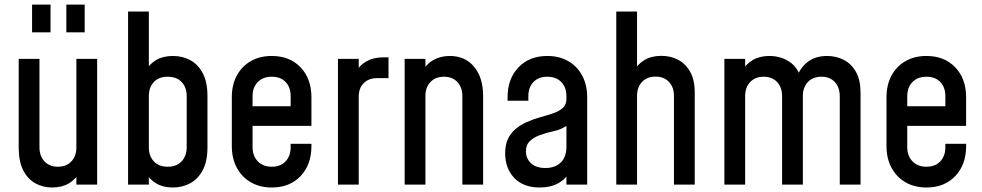

<svg xmlns="http://www.w3.org/2000/svg" viewBox="-20 -800 4254 832"><path d="M206 12.5Q166.5 12.5 133.5 -5.5Q100.5 -23.5 80.8 -61.8Q61 -100 61 -161.5V-545H151V-161.5Q151 -124 172.8 -100.8Q194.5 -77.5 230.5 -77.5Q268 -77.5 289.5 -100.8Q311 -124 311 -161.5V-545H401V0H311V-76L326.5 -56Q309 -23.5 278.5 -5.5Q248 12.5 206 12.5ZM119 -660V-780H199V-660ZM267.5 -660V-780H347V-660Z M729.5 12.5Q687 12.5 657 -5.2Q627 -23 609.5 -54.5L625 -75V0H535V-750H625V-470L609.5 -490.5Q627 -522.5 657 -540Q687 -557.5 729.5 -557.5Q770.5 -557.5 804.2 -539.5Q838 -521.5 858.5 -483Q879 -444.5 879 -383.5V-162Q879 -101 858.5 -62.5Q838 -24 804.2 -5.8Q770.5 12.5 729.5 12.5ZM706.5 -77.5Q745.5 -77.5 767.2 -101Q789 -124.5 789 -162V-383.5Q789 -421.5 767.2 -444.5Q745.5 -467.5 706.5 -467.5Q668 -467.5 646.5 -444.5Q625 -421.5 625 -383.5V-161.5Q625 -124 646.5 -100.8Q668 -77.5 706.5 -77.5Z M1157.5 12.5Q1106 12.5 1067 -10Q1028 -32.5 1006.2 -73Q984.5 -113.5 984.5 -167V-378.5Q984.5 -432 1006.2 -472.5Q1028 -513 1067 -535.2Q1106 -557.5 1157.5 -557.5Q1235.5 -557.5 1282.5 -508.2Q1329.5 -459 1329.5 -378.5V-254.5H1059.5V-339.5H1239.5V-383.5Q1239.5 -421.5 1217.8 -444.5Q1196 -467.5 1157.5 -467.5Q1119.5 -467.5 1097 -444.5Q1074.5 -421.5 1074.5 -383.5V-162Q1074.5 -124.5 1097 -101Q1119.5 -77.5 1157.5 -77.5Q1196 -77.5 1217.8 -101Q1239.5 -124.5 1239.5 -162V-177H1329.5V-167Q1329.5 -86.5 1282.5 -37Q1235.5 12.5 1157.5 12.5Z M1444.5 0V-545H1534.5V-463L1518.5 -482Q1536.5 -516.5 1567.8 -534Q1599 -551.5 1639.5 -551.5H1663.5V-461.5H1615Q1578 -461.5 1556.2 -440Q1534.5 -418.5 1534.5 -380.5V0Z M1733.5 0V-545H1823.5V-467.5L1807.5 -485.5Q1825.5 -521 1856.8 -539.2Q1888 -557.5 1929 -557.5Q1995 -557.5 2034.2 -511Q2073.5 -464.5 2073.5 -383.5V0H1983.5V-383.5Q1983.5 -421.5 1962 -444.5Q1940.5 -467.5 1904 -467.5Q1867 -467.5 1845.2 -444.5Q1823.5 -421.5 1823.5 -383.5V0Z M2319.5 12.5Q2247.5 12.5 2208.2 -29.2Q2169 -71 2169 -135.5Q2169 -174 2182.2 -200.2Q2195.5 -226.5 2216.8 -243.2Q2238 -260 2262.5 -271Q2291.5 -284 2321.8 -292.2Q2352 -300.5 2377.5 -309.2Q2403 -318 2418.8 -332.2Q2434.5 -346.5 2434.5 -371.5V-383.5Q2434.5 -421.5 2412.2 -444.5Q2390 -467.5 2351.5 -467.5Q2313.5 -467.5 2291.5 -444.5Q2269.5 -421.5 2269.5 -383.5V-363.5H2179.5V-378.5Q2179.5 -459 2226.8 -508.2Q2274 -557.5 2351.5 -557.5Q2403.5 -557.5 2442.2 -535.2Q2481 -513 2502.8 -472.5Q2524.5 -432 2524.5 -378.5V0H2434.5V-78.5L2450 -58.5Q2432.5 -24.5 2399.2 -6Q2366 12.5 2319.5 12.5ZM2343.5 -72Q2384.5 -72 2409.5 -95.2Q2434.5 -118.5 2434.5 -165V-254.5Q2410 -238 2378.8 -231.5Q2347.5 -225 2318 -214Q2291.5 -204 2275.2 -188Q2259 -172 2259 -144Q2259 -113.5 2280.8 -92.8Q2302.5 -72 2343.5 -72Z M2650.5 0V-750H2740.5V-469.5L2725 -489.5Q2743 -522.5 2773.2 -540.2Q2803.5 -558 2846 -558Q2885.5 -558 2918.2 -541Q2951 -524 2970.8 -488.8Q2990.5 -453.5 2990.5 -399V0H2900.5V-384Q2900.5 -422 2879 -445Q2857.5 -468 2821 -468Q2784 -468 2762.2 -445Q2740.5 -422 2740.5 -384V0Z M3119 0V-545H3209V-469L3193.5 -489Q3211.5 -522 3241.8 -539.8Q3272 -557.5 3314 -557.5Q3362.5 -557.5 3400.8 -532.5Q3439 -507.5 3452.5 -453.5L3430 -457.5Q3445 -504 3478.8 -530.8Q3512.5 -557.5 3564 -557.5Q3604 -557.5 3637 -540.2Q3670 -523 3689.5 -487.8Q3709 -452.5 3709 -398.5V0H3619V-383.5Q3619 -421.5 3597.5 -444.5Q3576 -467.5 3539.5 -467.5Q3502.5 -467.5 3480.8 -444.5Q3459 -421.5 3459 -383.5V0H3369V-383.5Q3369 -421.5 3347.5 -444.5Q3326 -467.5 3289.5 -467.5Q3252.5 -467.5 3230.8 -444.5Q3209 -421.5 3209 -383.5V0Z M3994.5 12.5Q3943 12.5 3904 -10Q3865 -32.5 3843.2 -73Q3821.5 -113.5 3821.5 -167V-378.5Q3821.5 -432 3843.2 -472.5Q3865 -513 3904 -535.2Q3943 -557.5 3994.5 -557.5Q4072.5 -557.5 4119.5 -508.2Q4166.5 -459 4166.5 -378.5V-254.5H3896.5V-339.5H4076.5V-383.5Q4076.5 -421.5 4054.8 -444.5Q4033 -467.5 3994.5 -467.5Q3956.5 -467.5 3934 -444.5Q3911.5 -421.5 3911.5 -383.5V-162Q3911.5 -124.5 3934 -101Q3956.5 -77.5 3994.5 -77.5Q4033 -77.5 4054.8 -101Q4076.5 -124.5 4076.5 -162V-177H4166.5V-167Q4166.5 -86.5 4119.5 -37Q4072.5 12.5 3994.5 12.5Z"/></svg>

Font: Mohave Medium
Style: Regular
Weight: 500
Designer: Gumpita Rahayu
Foundry: Tokotype
Version: Version 2.003